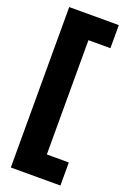

<svg xmlns="http://www.w3.org/2000/svg" viewBox="-167 -842 661 993"><g transform="rotate(20 164.0 -345.5)"><path d="M32 -787H305V-660H184V-31H305V96H32Z"/></g></svg>

Font: Prompt SemiBold
Style: Regular
Weight: 600
Designer: Katatrad Team
Foundry: CadsonDemak
Version: Version 1.001